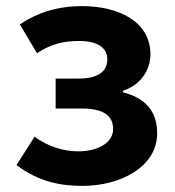

<svg xmlns="http://www.w3.org/2000/svg" viewBox="-20 -594 574 628"><path d="M250 14C374 14 494 -48 494 -158C494 -235 450 -275 382 -292V-297C443 -317 472 -368 472 -416C472 -525 366 -574 248 -574C171 -574 104 -554 45 -514L101 -420C145 -449 186 -460 239 -460C297 -460 331 -439 331 -400C331 -359 299 -337 237 -337H162V-239H248C315 -239 350 -218 350 -172C350 -127 300 -99 236 -99C192 -99 140 -112 93 -147L34 -54C105 -1 174 14 250 14Z"/></svg>

Font: Source Han Sans JP
Style: Bold
Weight: 700
Designer: Ryoko NISHIZUKA 西塚涼子 (kana, bopomofo & ideographs); Paul D. Hunt (Latin, Greek & Cyrillic); Sandoll Communications 산돌커뮤니
Foundry: Adobe
Version: Version 2.002;hotconv 1.0.116;makeotfexe 2.5.65601